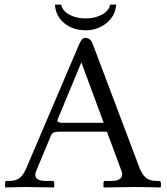

<svg xmlns="http://www.w3.org/2000/svg" viewBox="-20 -825 735 847"><path d="M492.7 -804.7Q488.3 -753.4 449 -722.4Q409.7 -691.4 358.4 -691.4Q302.2 -691.4 264.2 -722.2Q226.1 -752.9 222.2 -804.7H250Q255.9 -776.4 286.4 -760Q316.9 -743.7 358.4 -743.7Q397.5 -743.7 429.2 -760.3Q460.9 -776.9 465.8 -804.7ZM259.3 -283.2H437.5L338.9 -549.8L235.4 -300.8Q233.4 -296.4 233.4 -292.5Q233.4 -283.2 259.3 -283.2ZM140.1 -71.8Q135.7 -61.5 135.7 -53.2Q135.7 -26.9 182.1 -26.9H210.9Q219.2 -26.9 219.2 -18.6V0L217.3 2Q118.2 0 93.8 0L4.4 2L2.4 0V-18.6Q2.4 -26.9 10.3 -26.9H22Q50.8 -26.9 66.9 -40Q83 -53.2 95.2 -81.1L328.6 -628.4Q335.4 -644.5 341.8 -651.1Q348.1 -657.7 356 -657.7Q368.7 -657.7 376.5 -650.9Q384.3 -644 390.1 -628.4L594.7 -86.4Q606.4 -55.7 623.3 -41.3Q640.1 -26.9 668.9 -26.9H680.2Q683.6 -26.9 686.8 -24.7Q689.9 -22.5 689.9 -18.6V0L686.5 2Q610.4 0 571.3 0L438.5 2L436.5 0V-18.6Q436.5 -26.9 444.3 -26.9H472.2Q495.1 -26.9 507.1 -34.7Q519 -42.5 519 -55.2Q519 -63.5 515.6 -71.8L451.7 -244.1H241.2Q223.6 -244.1 216.1 -240Q208.5 -235.8 204.6 -226.6Z"/></svg>

Font: Libertinage
Style: l
Weight: 400
Designer: OSP
Foundry: OSP
Version: Version 1.0; 2008; OFL relea